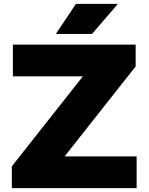

<svg xmlns="http://www.w3.org/2000/svg" viewBox="-20 -970 766 990"><path d="M41 0V-112.5L407.5 -576.5H46.5V-740H679.5V-627.5L313 -163.5H684.5V0ZM268 -795 371.5 -950H588L454.5 -795Z"/></svg>

Font: Encode Sans Exp XBd
Style: Regular
Weight: 800
Width: 7
Designer: Multiple Designers
Foundry: Impallari Type
Version: Version 3.002; ttfautohint (v1.8.3) -l 8 -r 50 -G 200 -x 14 